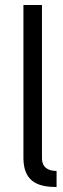

<svg xmlns="http://www.w3.org/2000/svg" viewBox="-20 -730 250 764"><path d="M147 -101.1V-710H73.2V-99.1C73.2 -86.4 74.7 -75.7 76.7 -65.4C89.8 -4.4 136.2 14.2 205.1 14.2V-49.8C175.8 -49.8 153.8 -60.5 148.4 -86.4C147.5 -90.8 147 -95.7 147 -101.1Z"/></svg>

Font: Tuffy
Style: Regular
Weight: 500
Designer: Thatcher Ulrich, Karoly Barta and Michael Everson
Version: Version 001.270